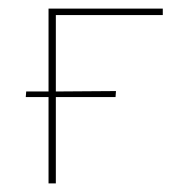

<svg xmlns="http://www.w3.org/2000/svg" viewBox="-20 -427 423 447"><path d="M359 -392H110V-214L250 -215L249 -201H110V0H93V-201H40L41 -214H93V-407H359Z"/></svg>

Font: EauTestText Thin
Style: Italic
Weight: 250
Italic angle: -12°
Designer: Christian Thalmann (Catharsis Fonts)
Version: Version 0.001;PS 000.001;hotconv 1.0.88;makeotf.lib2.5.64775